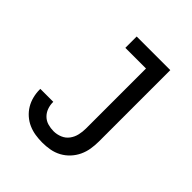

<svg xmlns="http://www.w3.org/2000/svg" viewBox="-203 -867 1006 1006"><g transform="rotate(45 300.0 -363.5)"><path d="M273 8Q247 8 221 4Q195 0 171 -10.5Q147 -21 127 -38.5Q107 -56 93.5 -78.5Q80 -101 73.5 -127Q67 -153 67 -179V-184H163V-181Q163 -159 170.5 -138.5Q178 -118 193.5 -103Q209 -88 230 -82Q251 -76 273 -76Q297 -76 320 -85.5Q343 -95 357.5 -114.5Q372 -134 377.5 -158Q383 -182 383 -206V-651H230V-735H479V-206Q479 -178 474.5 -150Q470 -122 458 -96.5Q446 -71 426.5 -50Q407 -29 382 -15.5Q357 -2 329 3Q301 8 273 8Z"/></g></svg>

Font: Iosevka HT Medium Extended
Style: Regular
Weight: 500
Width: 7
Monospace: yes
Designer: Belleve Invis
Foundry: Belleve Invis
Version: Version 32.3.0; ttfautohint (v1.8.4)